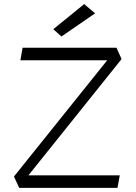

<svg xmlns="http://www.w3.org/2000/svg" viewBox="-20 -913 661 933"><path d="M238.8 -771 278.8 -735.8 441.9 -848.1 389.2 -893.1ZM73.2 0H550.8L562 -61H118.2L570.8 -626L545.9 -681.2H89.8L79.1 -620.1H501L47.9 -55.2Z"/></svg>

Font: Comic Neue Angular
Style: Regular
Weight: 400
Designer: Craig Rozynski
Foundry: Craig Rozynski
Version: Version 2.003